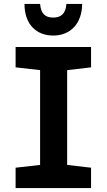

<svg xmlns="http://www.w3.org/2000/svg" viewBox="-20 -952 540 972"><path d="M249 -772C337 -772 395 -833 396 -932H316C313 -883 289 -863 249 -863C208 -863 187 -884 183 -932H104C104 -827 166 -772 249 -772ZM59 0H441V-103L320 -117V-597L441 -611V-714H59V-611L183 -597V-117L59 -103Z"/></svg>

Font: Noto Sans Mono ExtraCondensed ExtraBold
Style: Regular
Weight: 800
Width: 2
Designer: Monotype Design Team
Foundry: Monotype Imaging Inc.
Version: Version 2.014